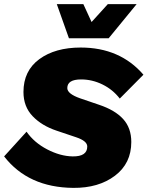

<svg xmlns="http://www.w3.org/2000/svg" viewBox="-29 -901 717 933"><path d="M306 -715 247 -881H376L416 -794L495 -881H635L499 -715ZM327 12Q108 10 -9 -141L100 -261Q137 -208 200.5 -175Q264 -142 324 -141Q395 -140 395 -189Q395 -216 341 -234L246 -266Q174 -290 129.5 -336.5Q85 -383 85 -454Q85 -557 162 -613.5Q239 -670 363 -670Q554 -670 668 -538L553 -422Q519 -466 469 -490.5Q419 -515 365 -515Q298 -515 298 -473Q298 -445 361 -423L452 -392Q530 -366 569.5 -322.5Q609 -279 609 -211Q609 -107 529.5 -47Q450 13 327 12Z"/></svg>

Font: Elaine Sans ExtraBold
Style: Italic
Weight: 800
Italic angle: -13°
Designer: Wei Huang
Foundry: Wei Huang
Version: Version 2.001;December 24, 2019;FontCreator 12.0.0.2547 64-b